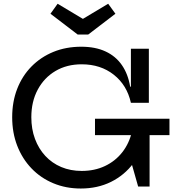

<svg xmlns="http://www.w3.org/2000/svg" viewBox="-20 -1018 954 1048"><path d="M461.5 -829.5H404L255.5 -943L294.5 -997.5L432.5 -915L570.5 -997.5L610 -943ZM421 11Q339.5 11 270.8 -17.8Q202 -46.5 151.8 -99Q101.5 -151.5 74 -222.5Q46.5 -293.5 46.5 -378Q46.5 -463 74 -533.5Q101.5 -604 152 -655.2Q202.5 -706.5 271.5 -734.8Q340.5 -763 423.5 -763Q500.5 -763 556 -737.2Q611.5 -711.5 645.2 -662.8Q679 -614 690.5 -545H720.5L694.5 -457Q673 -553.5 601 -610.2Q529 -667 426 -667Q344.5 -667 282.8 -630.5Q221 -594 186 -528.8Q151 -463.5 151 -378Q151 -313.5 171 -259.8Q191 -206 227.5 -166.8Q264 -127.5 314.5 -106.2Q365 -85 426 -85Q496.5 -85 553 -111.8Q609.5 -138.5 647.5 -187Q685.5 -235.5 700.5 -301L775.5 -279.5Q757 -192 708 -126.8Q659 -61.5 585.8 -25.2Q512.5 11 421 11ZM734 0 698.5 -125V-367H796.5V0ZM498.5 -280.5V-370H905V-280.5ZM694.5 -457V-752H792.5V-457Z"/></svg>

Font: Hepta Slab Medium
Style: Regular
Weight: 500
Designer: Michael LaGattuta
Foundry: Michael LaGattuta
Version: Version 1.102